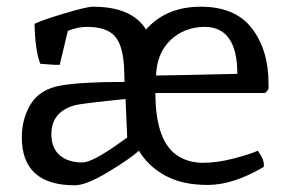

<svg xmlns="http://www.w3.org/2000/svg" viewBox="-20 -540 866 572"><path d="M225 -56Q255 -56 336 -114Q358 -130 359 -130L354 -245Q226 -232 205 -227Q133 -208 133 -140Q133 -99 158 -77.5Q183 -56 225 -56ZM351 -296 350 -330Q348 -401 323.5 -430.5Q299 -460 238 -460Q212 -460 182 -448L158 -347H141L100 -350Q84 -393 83 -469Q102 -479 170 -499.5Q238 -520 257 -520Q373 -520 415 -452Q475 -520 578 -520Q681 -520 730.5 -455.5Q780 -391 780 -291V-276Q773 -263 768 -263H443Q443 -114 514 -73Q545 -55 585.5 -55Q626 -55 675 -67.5Q724 -80 748 -91Q766 -66 766 -51V-43Q675 11 599 11Q523 11 472 -17Q421 -45 394 -91Q369 -68 303 -28Q237 12 203 12Q45 12 45 -131Q45 -187 72 -230.5Q99 -274 160 -285Q221 -296 351 -296ZM589 -460Q528 -459 487.5 -420Q447 -381 445 -315Q524 -316 687 -320Q687 -460 589 -460Z"/></svg>

Font: Inika
Style: Regular
Weight: 400
Designer: Constanza Artigas Preller
Foundry: Constanza Artigas Preller
Version: Version 1.001